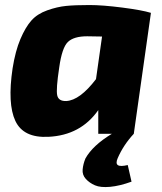

<svg xmlns="http://www.w3.org/2000/svg" viewBox="-20 -531 643 762"><path d="M579 -480 511 0Q470 44 447 97Q438 118 448 124.5Q458 131 487 124L502 190Q455 207 417 210.5Q379 214 357 204.5Q335 195 320.5 179Q306 163 308 141.5Q310 120 319 98Q348 46 424 0H370V-94Q300 6 172 12Q73 17 41 -51Q9 -119 30 -260Q41 -329 61 -376Q81 -423 104.5 -449.5Q128 -476 167.5 -490Q207 -504 242.5 -507.5Q278 -511 335 -511Q387 -511 465 -501Q543 -491 579 -480ZM385 -386 326 -387Q273 -387 249.5 -364.5Q226 -342 215 -263Q202 -177 207 -153Q212 -129 243 -130Q297 -133 361 -217Z"/></svg>

Font: Exo 2.0 Extra Bold
Style: Italic
Weight: 800
Italic angle: -8°
Designer: Natanael Gama
Version: Version 1.001;PS 001.001;hotconv 1.0.70;makeotf.lib2.5.58329